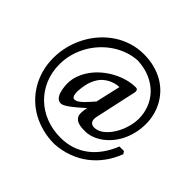

<svg xmlns="http://www.w3.org/2000/svg" viewBox="-217 -959 1434 1434"><g transform="rotate(45 500.0 -242.0)"><path d="M951.7 -79.1Q926.3 -12.2 886.5 42.7Q846.7 97.7 793.7 138.2Q740.7 178.7 675.3 202.9Q609.9 227.1 533.2 231.9Q467.8 231.9 408.2 216.8Q348.6 201.7 297.4 173.6Q246.1 145.5 204.8 105.2Q163.6 64.9 134.3 15.1Q105 -34.7 89.1 -93.5Q73.2 -152.3 73.2 -217.8Q73.2 -283.2 89.1 -345.5Q105 -407.7 134.3 -463.1Q163.6 -518.6 204.8 -564.9Q246.1 -611.3 297.1 -645Q348.1 -678.7 407.7 -697.5Q467.3 -716.3 532.7 -716.3Q594.2 -716.3 646.5 -702.4Q698.7 -688.5 741 -664.1Q783.2 -639.6 815.2 -606Q847.2 -572.3 868.7 -532.5Q890.1 -492.7 901.1 -448.7Q912.1 -404.8 912.1 -359.4Q912.1 -305.2 900.4 -257.3Q888.7 -209.5 868.2 -169.2Q847.7 -128.9 820.1 -97.2Q792.5 -65.4 760.7 -43.2Q729 -21 694.8 -9.3Q660.6 2.4 627 2.4Q611.8 2.4 591.6 1Q571.3 -0.5 553.2 -7.3Q535.2 -14.2 522.5 -29.1Q509.8 -43.9 509.8 -70.3Q509.8 -91.8 512.5 -106Q515.1 -120.1 517.6 -131.8Q513.7 -127.9 508.8 -124Q503.9 -120.1 498.5 -115.2Q481.9 -100.6 461.9 -83.3Q441.9 -65.9 421.9 -51Q401.9 -36.1 383.8 -26.1Q365.7 -16.1 353 -16.1Q337.4 -16.1 326.2 -23.7Q314.9 -31.2 307.1 -43.7Q299.3 -56.2 294.4 -71.5Q289.6 -86.9 286.9 -102.5Q284.2 -118.2 283.2 -132.1Q282.2 -146 282.2 -155.8Q282.2 -202.6 298.6 -246.1Q314.9 -289.6 342.8 -327.6Q370.6 -365.7 408 -397Q445.3 -428.2 487.8 -450.7Q530.3 -473.1 575.2 -485.6Q620.1 -498 663.6 -498Q672.4 -498 677 -495.4Q681.6 -492.7 683.8 -488.3Q686 -483.9 686.3 -478.8Q686.5 -473.6 686.5 -469.2L612.3 -128.9L612.8 -129.9L611.8 -122.1Q611.3 -119.1 611.1 -116.2Q610.8 -113.3 610.8 -111.8Q610.8 -89.4 623.3 -77.4Q635.7 -65.4 655.8 -65.4Q682.1 -65.4 706.3 -77.9Q730.5 -90.3 751.7 -111.8Q772.9 -133.3 790.5 -161.4Q808.1 -189.5 820.6 -220.9Q833 -252.4 839.8 -284.9Q846.7 -317.4 846.7 -347.2Q846.7 -405.3 826.4 -458.5Q806.2 -511.7 766.4 -553.2Q726.6 -594.7 668 -620.6Q609.4 -646.5 532.7 -650.4Q478.5 -647 428.2 -628.7Q377.9 -610.4 334.2 -580.6Q290.5 -550.8 254.6 -511Q218.8 -471.2 193.1 -424.3Q167.5 -377.4 153.3 -325Q139.2 -272.5 139.2 -217.8Q139.2 -133.3 168.9 -63Q198.7 7.3 251.5 58.3Q304.2 109.4 376.2 137.7Q448.2 166 532.7 166Q597.7 166 652.8 147.2Q708 128.4 752.7 93.8Q797.4 59.1 832 10Q866.7 -39.1 890.6 -99.1H938ZM377 -169.9Q377 -161.6 377.7 -151.1Q378.4 -140.6 381.1 -131.3Q383.8 -122.1 389.2 -115.7Q394.5 -109.4 404.3 -109.4Q420.4 -109.4 438.5 -121.8Q456.5 -134.3 473.6 -151.6Q490.7 -168.9 506.1 -186.8Q521.5 -204.6 531.7 -215.8L576.7 -413.1Q554.7 -412.6 532 -406.2Q509.3 -399.9 488.8 -388.9Q468.3 -377.9 450.9 -362.5Q433.6 -347.2 421.9 -328.6Q398.4 -291.5 388.9 -252.4Q379.4 -213.4 377 -169.9Z"/></g></svg>

Font: Cardo
Style: Bold
Weight: 700
Designer: David J. Perry
Foundry: David J. Perry
Version: Version 1.0011